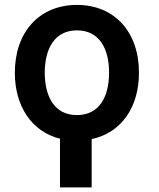

<svg xmlns="http://www.w3.org/2000/svg" viewBox="-20 -573 659 796"><path d="M299 -95.9C205.6 -95.9 165.8 -172.6 165.5 -271.7C165.8 -370 205.6 -447.1 299 -447.1C392.4 -447.1 432.2 -370.7 432.2 -271.7C432.2 -172.6 392.4 -95.9 299 -95.9ZM41.5 -271.7C41.5 -131 112.6 -27 228.7 2.1V203.8H360.1V3.6C481.2 -21.7 556.5 -127.1 556.1 -271.7C556.5 -438.6 456.3 -552.6 299 -552.6C141.7 -552.6 41.5 -438.6 41.5 -271.7Z"/></svg>

Font: Margiela Sans Semi Bold
Style: Regular
Weight: 600
Designer: Stefan Endress, Andreas Faust
Version: Version 1.100;FEAKit 1.0